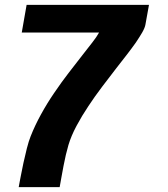

<svg xmlns="http://www.w3.org/2000/svg" viewBox="-20 -770 690 790"><path d="M89.5 -750 69.5 -636H387.5Q378 -618.5 360 -595.5Q359.5 -595 343.8 -574.8Q328 -554.5 319 -543Q292 -509 262 -469.5Q235.5 -435.5 202.5 -387Q174 -345.5 148.5 -299Q124 -254.5 106 -209Q98.5 -190.5 90.5 -159.5Q85.5 -140 76.5 -100Q73.5 -86.5 65 -43Q63 -32.5 60.2 -17.8Q57.5 -3 57 0H225.5Q229 -19.5 233 -42Q235.5 -57 241.5 -88Q247 -116.5 251 -133Q256.5 -156 261.5 -173Q272.5 -210 294.5 -251.5Q317.5 -294.5 343.5 -333Q368 -370.5 400.5 -413.5Q405 -419 457.5 -488Q483.5 -520.5 501.5 -544.5Q520.5 -569 539 -595Q556 -620.5 565.5 -637Q576.5 -656.5 578.5 -669.5L593 -750Z"/></svg>

Font: B612
Style: Regular
Weight: 700
Italic angle: -10°
Designer: Nicolas Chauveau, Thomas Paillot, Jonathan Favre-Lamarine, Jean-Luc Vinot
Foundry: AIRBUS
Version: Version 1.008